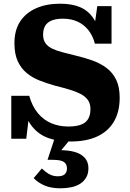

<svg xmlns="http://www.w3.org/2000/svg" viewBox="-20 -748 701 1038"><path d="M349 -64Q390 -64 416.5 -73.5Q443 -83 456 -104Q469 -125 469 -158Q469 -188 455 -207.5Q441 -227 416 -240Q391 -253 356 -263.5Q321 -274 277 -285Q234 -297 194.5 -312.5Q155 -328 124.5 -353Q94 -378 76 -417Q58 -456 58 -514Q58 -585 89 -632Q120 -679 175.5 -703.5Q231 -728 305 -728Q369 -728 412.5 -709.5Q456 -691 483.5 -651.5Q511 -612 525 -546L487 -580L506 -715H583V-512H493Q482 -555 457.5 -585.5Q433 -616 398.5 -631.5Q364 -647 321 -647Q283 -647 259 -637Q235 -627 224 -608Q213 -589 213 -561Q213 -533 225.5 -515Q238 -497 261.5 -485.5Q285 -474 318 -465.5Q351 -457 391 -447Q437 -436 479.5 -421Q522 -406 555.5 -381Q589 -356 608 -317Q627 -278 627 -220Q627 -143 595.5 -90Q564 -37 505 -10Q446 17 362 17Q295 17 242 -1.5Q189 -20 153 -65Q117 -110 102 -188L141 -156L122 2H41V-230H138Q154 -173 185 -136Q216 -99 258 -81.5Q300 -64 349 -64ZM368 -5 299 79 295 64Q348 63 384 73.5Q420 84 439 106Q458 128 458 161Q458 191 446 211.5Q434 232 414 245Q394 258 366.5 264Q339 270 308 270Q255 270 220 254.5Q185 239 162 215L206 163Q216 172 228.5 182Q241 192 257 198.5Q273 205 293 205Q318 205 330 194Q342 183 342 162Q342 140 326 128Q310 116 264 116H237L277 -5Z"/></svg>

Font: Roboto Serif 20pt
Style: Bold
Weight: 700
Version: Version 1.008